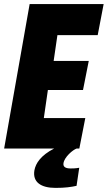

<svg xmlns="http://www.w3.org/2000/svg" viewBox="-58 -731 530 945"><path d="M-37.6 0H208.5C143.1 33.7 117.7 72.3 111.3 107.4C101.6 165.5 143.6 193.8 215.3 193.8C262.7 193.8 292 189.5 318.8 183.6L332 94.7L318.4 96.7C312 97.7 302.2 98.1 289.6 98.1C263.7 98.1 252 89.8 254.4 72.8C258.3 42 300.8 6.3 319.3 0H332.5L361.8 -149.9H157.7L177.7 -288.1H350.6L378.9 -431.2H206.1L224.6 -558.1H422.9L452.1 -710.9H87.9Z"/></svg>

Font: Roboto Flex Super Cond Black
Style: Italic
Weight: 900
Width: 3
Italic angle: -10°
Designer: Berlow after Robertson
Foundry: Google
Version: Version 3.200;Glyphs 3.3 (3311)